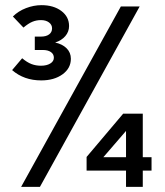

<svg xmlns="http://www.w3.org/2000/svg" viewBox="-20 -725 640 745"><path d="M140 -413Q73 -413 27 -453L66 -499Q85 -483 102 -476.5Q119 -470 139 -470Q161 -470 175 -478.5Q189 -487 189 -501Q189 -515 177.5 -523Q166 -531 147 -531H115V-583H139Q159 -583 170.5 -591.5Q182 -600 182 -615Q182 -629 170 -638Q158 -647 139 -647Q121 -647 105.5 -640.5Q90 -634 71 -618L30 -661Q51 -682 81 -693.5Q111 -705 141 -705Q188 -705 218 -682.5Q248 -660 248 -624Q248 -602 233.5 -585Q219 -568 194 -560Q222 -554 238.5 -537.5Q255 -521 255 -497Q255 -460 222.5 -436.5Q190 -413 140 -413ZM469 0V-63H316V-116L458 -284H534V-115H568V-63H534V0ZM381 -115H469V-217ZM62 0 449 -700H522L135 0Z"/></svg>

Font: Red Hat Mono SemiBold
Style: Regular
Weight: 600
Monospace: yes
Designer: Pentagram, MCKL
Foundry: Pentagram, MCKL
Version: Version 1.023